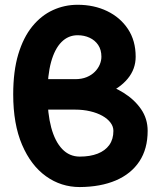

<svg xmlns="http://www.w3.org/2000/svg" viewBox="-20 -755 660 788"><path d="M137.3 -430.1H288.2V-305.1H137.3ZM34.2 -367.6Q34.2 -462.9 55 -532.3Q75.9 -601.7 112.5 -646.6Q149.2 -691.6 197.1 -713.5Q244.9 -735.4 298.6 -735.4Q365.9 -735.4 419.8 -709.4Q473.7 -683.4 505.3 -635.7Q536.8 -588 536.8 -522.2Q536.8 -471.3 503.8 -431.6Q470.8 -392 414.4 -369.3Q358 -346.6 288.2 -346.6V-430.1Q315.5 -430.1 335.8 -438.5Q356.2 -447 369.5 -460.7Q382.9 -474.4 389.6 -490.5Q396.2 -506.6 396.2 -522.2Q396.2 -550.6 383 -570.3Q369.8 -589.9 347.7 -600.1Q325.5 -610.4 298.6 -610.4Q260.1 -610.4 232.3 -582.4Q204.5 -554.4 189.6 -500.3Q174.8 -446.2 174.8 -367.6Q174.8 -289 190.2 -231.6Q205.7 -174.2 235.3 -143.3Q264.9 -112.3 307.4 -112.3Q349.9 -112.3 380.8 -124.4Q411.7 -136.5 428.6 -160Q445.4 -183.5 445.4 -217.8Q445.4 -236 433.4 -251.8Q421.5 -267.6 400.2 -279.6Q378.9 -291.6 350.2 -298.3Q321.6 -305.1 288.2 -305.1V-430.1Q339 -430.1 391.3 -415.8Q443.6 -401.5 487.6 -373.9Q531.7 -346.4 558.9 -307.1Q586 -267.9 586 -217.8Q586 -144 552.1 -92.7Q518.1 -41.4 455.6 -14.6Q393.1 12.1 307.4 12.7Q230.6 12.7 168.8 -31.6Q106.9 -75.9 70.6 -160.7Q34.2 -245.5 34.2 -367.6Z"/></svg>

Font: Giphurs SC
Style: Regular
Weight: 400
Version: Version 0.920